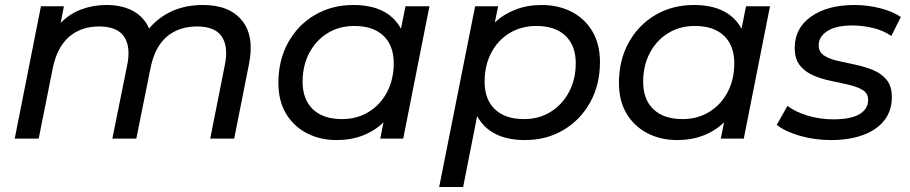

<svg xmlns="http://www.w3.org/2000/svg" viewBox="-20 -555 3644 769"><path d="M793 -535Q899 -535 949.5 -472.5Q1000 -410 977 -297L918 0H822L881 -297Q895 -369 868 -409Q841 -449 769 -449Q696 -449 648 -408Q600 -367 583 -283L526 0H430L490 -297Q504 -369 476.5 -409Q449 -449 377 -449Q304 -449 256 -407Q208 -365 191 -280L135 0H39L144 -530H236L223 -463Q259 -500 306 -517.5Q353 -535 407 -535Q469 -535 513 -511Q557 -487 577 -441Q658 -535 793 -535Z M1329 6Q1262 6 1209 -21.5Q1156 -49 1125.5 -100Q1095 -151 1095 -223Q1095 -314 1134 -384.5Q1173 -455 1241 -495Q1309 -535 1395 -535Q1534 -535 1586 -440L1604 -530H1700L1595 0H1503L1516 -65Q1481 -31 1433.5 -12.5Q1386 6 1329 6ZM1350 -78Q1410 -78 1457 -107Q1504 -136 1530.5 -186.5Q1557 -237 1557 -302Q1557 -372 1516 -411.5Q1475 -451 1399 -451Q1339 -451 1292.5 -422.5Q1246 -394 1219 -343.5Q1192 -293 1192 -227Q1192 -157 1233 -117.5Q1274 -78 1350 -78Z M2083 6Q1944 6 1891 -90L1835 194H1739L1883 -530H1975L1962 -465Q1997 -498 2044.5 -516.5Q2092 -535 2149 -535Q2216 -535 2269 -508Q2322 -481 2352.5 -429.5Q2383 -378 2383 -307Q2383 -216 2344 -145.5Q2305 -75 2237 -34.5Q2169 6 2083 6ZM2079 -78Q2139 -78 2185.5 -107Q2232 -136 2259 -186.5Q2286 -237 2286 -302Q2286 -372 2245 -411.5Q2204 -451 2128 -451Q2068 -451 2021 -422.5Q1974 -394 1947.5 -343.5Q1921 -293 1921 -227Q1921 -157 1962 -117.5Q2003 -78 2079 -78Z M2693 6Q2626 6 2573 -21.5Q2520 -49 2489.5 -100Q2459 -151 2459 -223Q2459 -314 2498 -384.5Q2537 -455 2605 -495Q2673 -535 2759 -535Q2898 -535 2950 -440L2968 -530H3064L2959 0H2867L2880 -65Q2845 -31 2797.5 -12.5Q2750 6 2693 6ZM2714 -78Q2774 -78 2821 -107Q2868 -136 2894.5 -186.5Q2921 -237 2921 -302Q2921 -372 2880 -411.5Q2839 -451 2763 -451Q2703 -451 2656.5 -422.5Q2610 -394 2583 -343.5Q2556 -293 2556 -227Q2556 -157 2597 -117.5Q2638 -78 2714 -78Z M3309 6Q3242 6 3182.5 -11.5Q3123 -29 3091 -55L3134 -131Q3165 -107 3214.5 -92Q3264 -77 3318 -77Q3387 -77 3422 -97.5Q3457 -118 3457 -155Q3457 -181 3436 -194Q3415 -207 3381.5 -215Q3348 -223 3310.5 -230.5Q3273 -238 3239.5 -252Q3206 -266 3184.5 -292Q3163 -318 3163 -363Q3163 -442 3228.5 -488.5Q3294 -535 3403 -535Q3455 -535 3505.5 -522Q3556 -509 3588 -487L3550 -411Q3518 -433 3476.5 -443Q3435 -453 3394 -453Q3328 -453 3293.5 -430.5Q3259 -408 3259 -374Q3259 -347 3280 -333Q3301 -319 3334.5 -311.5Q3368 -304 3405.5 -296Q3443 -288 3476.5 -274.5Q3510 -261 3531 -235.5Q3552 -210 3552 -166Q3552 -111 3521.5 -72.5Q3491 -34 3436 -14Q3381 6 3309 6Z"/></svg>

Font: Montserrat Medium
Style: Italic
Weight: 500
Italic angle: -11.3°
Designer: Julieta Ulanovsky
Foundry: Julieta Ulanovsky
Version: Version 9.000; ttfautohint (v1.8.4.7-5d5b)